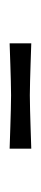

<svg xmlns="http://www.w3.org/2000/svg" viewBox="137 -788 85 399"><g transform="rotate(90 179.5 -588.5)"><path d="M70 -566V-611Q96 -610 114.5 -609.5Q133 -609 148.5 -608.5Q164 -608 178 -608Q194 -608 209 -608.5Q224 -609 243 -609.5Q262 -610 289 -611V-566Q262 -567 243 -567.5Q224 -568 208.5 -568.5Q193 -569 178 -569Q163 -569 148 -568.5Q133 -568 114.5 -567.5Q96 -567 70 -566Z"/></g></svg>

Font: Ojuju
Style: Regular
Weight: 400
Designer: Chisaokwu Joboson, Mirko Velimirovic
Foundry: Udi Foundry
Version: Version 1.000